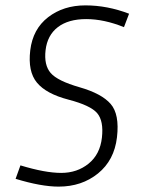

<svg xmlns="http://www.w3.org/2000/svg" viewBox="-20 -685 540 714"><path d="M198 9Q133 9 38 -20L56 -70Q148 -42 207.5 -42Q267 -42 309.5 -76.5Q352 -111 359 -173Q366 -235 341.5 -264Q317 -293 234.5 -314.5Q152 -336 117.5 -377.5Q83 -419 92.5 -498Q102 -577 159 -621Q216 -665 297.5 -665Q379 -665 460 -634L441 -584Q367 -614 300.5 -614Q234 -614 195 -584Q156 -554 149.5 -498.5Q143 -443 168.5 -413.5Q194 -384 276 -360.5Q358 -337 391.5 -298.5Q425 -260 415 -174.5Q405 -89 344.5 -40Q284 9 198 9Z"/></svg>

Font: TypoPRO Lekton
Style: Italic
Weight: 400
Italic angle: -9.3°
Designer: Paolo Mazzetti, Luciano Perondi, Raffaele Flato, Elena Papassissa, Emilio Macchia, Michela Povoleri, Tobias Seemiller, R
Version: Version 3.000